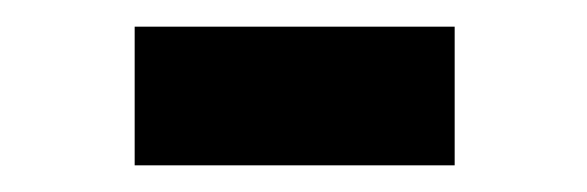

<svg xmlns="http://www.w3.org/2000/svg" viewBox="-20 -392 440 144"><path d="M81 -268V-372H321V-268Z"/></svg>

Font: Inconsolata Condensed Black
Style: Regular
Weight: 900
Width: 3
Monospace: yes
Designer: Raph Levien, Cyreal, Brenton Simpson
Foundry: Raph Levien, Cyreal, Google
Version: Version 3.001; ttfautohint (v1.8.2.53-6de2)